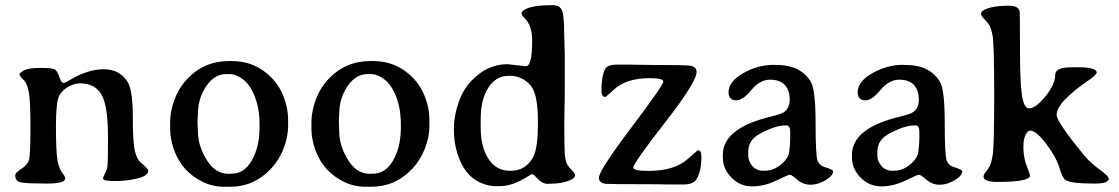

<svg xmlns="http://www.w3.org/2000/svg" viewBox="-20 -710 4308 739"><path d="M550.8 -53.7Q550.8 -33.7 510 -23.4Q469.2 -13.2 422.9 -13.2Q376.5 -13.2 376.5 -22.5Q376.5 -26.9 381.8 -37.4Q387.2 -47.9 391.1 -59.1Q395 -70.3 395 -98.9Q395 -127.4 395.5 -141.6V-186Q395.5 -303.7 370.4 -346.4Q345.2 -389.2 287.6 -389.2Q268.1 -389.2 244.9 -377.2Q221.7 -365.2 208.5 -343Q195.3 -320.8 195.3 -222.2Q195.3 -123.5 201.7 -90.3Q208 -57.1 226.1 -36.1Q231 -29.3 231 -22.9Q231 -3.4 158.7 -3.4L144.5 -3.9H130.9Q69.8 -3.9 54.2 -10Q38.6 -16.1 38.6 -35.2Q38.6 -44.9 62.7 -60.5Q86.9 -76.2 92 -96.7Q97.2 -117.2 97.2 -222.7Q97.2 -328.1 90.3 -358.4Q83.5 -388.7 74.7 -397.9Q54.7 -418.9 54.7 -424.1Q54.7 -429.2 72.8 -439Q90.8 -448.7 137 -448.7Q183.1 -448.7 192.4 -441.7Q201.7 -434.6 208.7 -412.6Q215.8 -390.6 226.1 -390.6Q230 -390.6 253.9 -404.8Q318.8 -443.4 379.9 -443.4Q440.4 -443.4 470.7 -395.5Q491.2 -363.3 491.2 -260Q491.2 -156.7 499.8 -126.2Q508.3 -95.7 520.5 -85.4Q550.8 -59.6 550.8 -53.7Z M979 -219.2V-231.4Q979 -313 945.3 -370.1Q930.2 -396 907 -410.4Q883.8 -424.8 864.3 -424.8H849.6Q805.7 -424.8 773.7 -378.2Q741.7 -331.5 741.7 -270L740.7 -258.3L740.2 -240.7V-234.4L740.7 -228.5L741.2 -216.8Q741.7 -210.9 741.7 -205.1Q741.7 -143.6 781.7 -85.4Q812.5 -41 860.8 -41H866.2L871.1 -41.5Q920.4 -41.5 949.7 -93.5Q979 -145.5 979 -219.2ZM1088.9 -250V-225.6Q1088.9 -183.6 1071.8 -138.9Q1054.7 -94.2 1022.9 -60.5Q957.5 8.8 866.7 8.8H843.3Q799.3 8.8 761.7 -9.3Q680.2 -48.3 649.9 -132.8Q634.8 -175.3 634.8 -215.8V-240.2Q634.8 -282.2 651.9 -327.1Q668.9 -373 701.7 -407.2Q766.1 -475.1 862.8 -475.1H864.3H872.1Q960.9 -475.1 1022.9 -413.1Q1055.2 -380.9 1072 -336.7Q1088.9 -292.5 1088.9 -250Z M1522.9 -219.2V-231.4Q1522.9 -313 1489.3 -370.1Q1474.1 -396 1450.9 -410.4Q1427.7 -424.8 1408.2 -424.8H1393.6Q1349.6 -424.8 1317.6 -378.2Q1285.6 -331.5 1285.6 -270L1284.7 -258.3L1284.2 -240.7V-234.4L1284.7 -228.5L1285.2 -216.8Q1285.6 -210.9 1285.6 -205.1Q1285.6 -143.6 1325.7 -85.4Q1356.4 -41 1404.8 -41H1410.2L1415 -41.5Q1464.4 -41.5 1493.7 -93.5Q1522.9 -145.5 1522.9 -219.2ZM1632.8 -250V-225.6Q1632.8 -183.6 1615.7 -138.9Q1598.6 -94.2 1566.9 -60.5Q1501.5 8.8 1410.6 8.8H1387.2Q1343.3 8.8 1305.7 -9.3Q1224.1 -48.3 1193.8 -132.8Q1178.7 -175.3 1178.7 -215.8V-240.2Q1178.7 -282.2 1195.8 -327.1Q1212.9 -373 1245.6 -407.2Q1310.1 -475.1 1406.7 -475.1H1408.2H1416Q1504.9 -475.1 1566.9 -413.1Q1599.1 -380.9 1616 -336.7Q1632.8 -292.5 1632.8 -250Z M2050.3 -228.5V-244.6Q2050.3 -333.5 2029.8 -370.1Q2018.1 -391.1 1993.7 -404.8Q1969.2 -418.5 1945.3 -418.5H1940.4L1936 -418Q1889.6 -418 1859.9 -373Q1830.1 -328.1 1830.1 -250.5V-220.7Q1830.1 -143.6 1860.4 -98.1Q1890.6 -52.7 1941.4 -52.7H1946.3Q2001 -52.7 2029.8 -101.1Q2050.3 -135.3 2050.3 -228.5ZM2028.3 -554.7Q2028.3 -610.8 2000 -639.2Q1987.3 -651.9 1987.3 -658.2Q1987.3 -664.6 1994.1 -669.4Q2022.5 -689.9 2099.1 -689.9H2109.4Q2135.3 -689.9 2143.3 -669.4Q2151.4 -648.9 2151.4 -580.6L2152.3 -557.1Q2152.8 -544.9 2152.8 -532.7L2153.8 -496.6V-350.1L2151.9 -238.3Q2151.9 -135.3 2154.5 -111.1Q2157.2 -86.9 2163.8 -75.9Q2170.4 -64.9 2181.9 -54Q2193.4 -43 2193.4 -34.9Q2193.4 -26.9 2180.2 -19.5Q2148.9 -2.4 2087.4 -2.4Q2067.9 -2.4 2050.8 -21Q2033.2 -39.6 2029.3 -39.6Q2025.4 -40 2006.8 -28.3Q1952.1 5.9 1906.7 6.3H1883.3Q1857.4 5.9 1827.1 -7.8Q1767.1 -35.6 1741.2 -116.7Q1727.1 -161.1 1727.1 -205.1V-218.3Q1727.1 -261.7 1743.7 -311.5Q1759.8 -361.3 1791 -395.5Q1853 -462.9 1933.1 -462.9L2004.4 -455.1Q2028.3 -455.1 2028.3 -554.7Z M2679.7 -107.9Q2679.7 -46.9 2658.7 -17.1Q2646.5 0 2608.9 0H2543L2529.3 -0.5L2474.1 -1Q2323.7 -1 2312 -2.4Q2285.2 -5.9 2285.2 -25.9Q2285.2 -53.7 2409.2 -218Q2533.2 -382.3 2533.2 -395.8Q2533.2 -409.2 2481.9 -409.2Q2390.1 -409.2 2343.3 -365.2Q2313 -336.9 2309.1 -336.9Q2294.9 -336.9 2294.9 -362.3Q2294.9 -416 2309.1 -444.3Q2317.9 -461.4 2356.9 -461.4H2409.7L2423.3 -460.9L2490.2 -460Q2620.6 -460 2637.2 -457Q2661.1 -452.6 2661.1 -433.1Q2661.1 -394.5 2539.3 -238Q2417.5 -81.5 2417.5 -64.9Q2417.5 -52.2 2475.6 -52.2Q2574.7 -52.2 2626 -97.2Q2665.5 -131.8 2666 -131.8Q2679.7 -131.8 2679.7 -107.9Z M3021.5 -203.1Q3021.5 -227.5 3005.9 -227.5L3003.4 -227.1H3001Q2962.4 -227.1 2900.9 -192.9Q2859.9 -169.9 2859.9 -125V-110.8Q2859.9 -89.4 2875.7 -71Q2891.6 -52.7 2918 -52.7H2923.8L2926.3 -53.2Q2959 -53.2 2988.8 -79.1Q3018.1 -105 3018.1 -132.3Q3020 -142.1 3020 -148.9L3020.5 -154.8L3021.5 -177.7ZM3186.5 -50.3Q3186.5 -33.7 3157.5 -16.4Q3128.4 1 3099.9 1Q3071.3 1 3048.8 -18.3Q3026.4 -37.6 3020.3 -37.6Q3014.2 -37.6 2968 -15.1Q2921.9 7.3 2875 7.3Q2828.1 7.3 2795.2 -26.6Q2762.2 -60.5 2762.2 -103.5V-114.3Q2762.2 -215.8 2943.4 -260.3Q2984.4 -270.5 2995.6 -277.3Q3019.5 -292 3019.5 -326.9Q3019.5 -361.8 3001 -382.6Q2982.4 -403.3 2943.6 -403.3Q2904.8 -403.3 2871.8 -363.5Q2838.9 -323.7 2814.5 -323.7Q2784.2 -323.7 2784.2 -355Q2784.2 -396.5 2840.8 -428.5Q2897.5 -460.4 2957.3 -460.4Q3017.1 -460.4 3049.1 -443.6Q3081.1 -426.8 3100.1 -396.5Q3119.1 -366.2 3119.1 -239Q3119.1 -111.8 3126.7 -92.3Q3134.3 -72.8 3152.8 -67.4Q3186.5 -57.6 3186.5 -50.3Z M3518.6 -203.1Q3518.6 -227.5 3502.9 -227.5L3500.5 -227.1H3498Q3459.5 -227.1 3397.9 -192.9Q3356.9 -169.9 3356.9 -125V-110.8Q3356.9 -89.4 3372.8 -71Q3388.7 -52.7 3415 -52.7H3420.9L3423.3 -53.2Q3456.1 -53.2 3485.8 -79.1Q3515.1 -105 3515.1 -132.3Q3517.1 -142.1 3517.1 -148.9L3517.6 -154.8L3518.6 -177.7ZM3683.6 -50.3Q3683.6 -33.7 3654.5 -16.4Q3625.5 1 3596.9 1Q3568.4 1 3545.9 -18.3Q3523.4 -37.6 3517.3 -37.6Q3511.2 -37.6 3465.1 -15.1Q3418.9 7.3 3372.1 7.3Q3325.2 7.3 3292.2 -26.6Q3259.3 -60.5 3259.3 -103.5V-114.3Q3259.3 -215.8 3440.4 -260.3Q3481.4 -270.5 3492.7 -277.3Q3516.6 -292 3516.6 -326.9Q3516.6 -361.8 3498 -382.6Q3479.5 -403.3 3440.7 -403.3Q3401.9 -403.3 3368.9 -363.5Q3335.9 -323.7 3311.5 -323.7Q3281.2 -323.7 3281.2 -355Q3281.2 -396.5 3337.9 -428.5Q3394.5 -460.4 3454.3 -460.4Q3514.2 -460.4 3546.1 -443.6Q3578.1 -426.8 3597.2 -396.5Q3616.2 -366.2 3616.2 -239Q3616.2 -111.8 3623.8 -92.3Q3631.3 -72.8 3649.9 -67.4Q3683.6 -57.6 3683.6 -50.3Z M4247.6 -22.5Q4247.6 -3.4 4193.8 -3.4Q4100.6 -3.4 4080.6 -17.6Q4069.3 -25.4 4057.1 -65.7Q4044.9 -106 4006.6 -156.7Q3968.3 -207.5 3943.4 -207.5L3935.5 -203.1Q3918.9 -185.1 3918.9 -144.5Q3918.9 -104 3931.6 -71.8Q3944.3 -40 3944.3 -34.2Q3944.3 -9.8 3819.3 -9.8Q3765.6 -9.8 3765.6 -30.3Q3765.6 -37.6 3774.2 -48.3Q3782.7 -59.1 3789.1 -70.1Q3795.4 -81.1 3801 -114.3Q3806.6 -147.5 3806.6 -346.2Q3806.6 -544.9 3800 -575Q3793.5 -605 3787.4 -614Q3781.2 -623 3768.6 -636.5Q3755.9 -649.9 3755.9 -657.2Q3755.9 -664.6 3765.6 -670.4Q3794.9 -688 3863.8 -688Q3899.9 -688 3904.8 -665.5Q3905.8 -661.1 3905.8 -526.6Q3905.8 -392.1 3913.6 -342.5Q3921.4 -293 3940.4 -293Q3966.8 -293 4004.2 -339.4Q4041.5 -385.7 4041.5 -421.9Q4041.5 -439.9 4066.4 -447.3Q4079.6 -451.2 4126 -451.2Q4201.2 -451.2 4201.2 -430.7Q4201.2 -421.9 4157.2 -391.8Q4113.3 -361.8 4080.1 -327.9Q4046.9 -293.9 4046.9 -267.6Q4046.9 -241.2 4151.9 -113.3Q4176.8 -83 4212.2 -57.6Q4247.6 -32.2 4247.6 -22.5Z"/></svg>

Font: Averia Serif
Style: Regular
Weight: 500
Version: Version 1.0